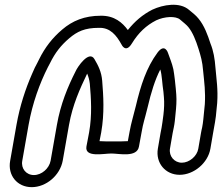

<svg xmlns="http://www.w3.org/2000/svg" viewBox="-20 -647 918 793"><path d="M702 -147 705 -177C708 -204 710 -232 708 -257L706 -281C705 -295 700 -340 696 -361C690 -388 681 -407 674 -428C674 -428 661 -471 630 -429C585 -368 561 -294 541 -209C528 -156 523 -145 515 -102L508 -64C493 -63 475 -63 449 -63C424 -63 404 -63 391 -64L398 -100C412 -180 407 -252 402 -314C399 -350 386 -376 370 -403C348 -441 300 -371 292 -352C260 -289 230 -217 215 -131L189 17C183 49 152 76 120 76C88 76 66 49 72 17L98 -131C114 -221 144 -303 178 -370L186 -385C208 -430 232 -460 266 -489C299 -517 330 -532 388 -532C435 -534 461 -501 482 -463C482 -463 499 -425 525 -468C552 -512 584 -542 625 -563C659 -579 706 -582 724 -566C737 -555 752 -543 758 -535C776 -513 789 -480 800 -445C809 -416 816 -393 819 -354C824 -304 829 -268 826 -217L823 -187C821 -167 819 -141 815 -121C813 -112 811 -104 810 -97L799 -33C794 -2 762 25 731 25C700 25 677 -2 682 -33L693 -97C696 -113 700 -128 702 -147ZM340 -343C345 -331 349 -318 351 -301C356 -241 361 -173 348 -100L337 -42C329 5 408 -13 440 -13C472 -13 546 5 554 -42L565 -102C572 -142 576 -148 590 -205C604 -265 620 -317 642 -360C649 -339 650 -298 655 -268L657 -245C659 -224 658 -198 655 -173L651 -143C649 -126 646 -113 643 -97L632 -33C622 26 663 75 722 75C781 75 839 26 849 -33L860 -97C865 -125 872 -160 874 -191L877 -221C881 -279 874 -318 870 -366C867 -405 862 -436 849 -468C838 -502 824 -541 800 -570C789 -584 773 -596 761 -606C722 -640 654 -628 609 -607C568 -586 537 -559 508 -523C486 -553 453 -583 396 -582C329 -582 279 -561 237 -525C197 -491 166 -452 141 -401L134 -387C128 -377 120 -360 112 -341C85 -279 62 -210 48 -131L22 17C11 77 51 126 111 126C171 126 228 77 239 17L265 -131C280 -215 310 -280 340 -343Z"/></svg>

Font: Blanket
Style: BlkOutlineObl
Weight: 900
Foundry: Cannot Into Space Fonts
Version: Version 0.9